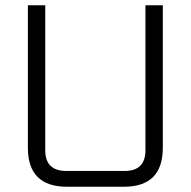

<svg xmlns="http://www.w3.org/2000/svg" viewBox="-20 -710 726 730"><path d="M86 -148V-690H152V-139Q152 -60 232 -60H454Q533 -60 533 -139V-690H599V-148Q599 0 451 0H235Q86 0 86 -148Z"/></svg>

Font: Oxanium Light
Style: Regular
Weight: 300
Designer: Severin Meyer
Version: Version 1.000